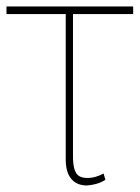

<svg xmlns="http://www.w3.org/2000/svg" viewBox="-26 -566 433 595"><path d="M386.7 -545.9V-522.5H-5.9V-545.9ZM177.7 -545.9H200.2V-82Q200.2 -56.2 204.8 -41.3Q209.5 -26.4 219 -20.5Q228.5 -14.6 243.2 -14.6Q256.8 -14.2 270.3 -18.1Q283.7 -22 294.9 -28.3L300.8 -8.8Q285.6 0.5 270.3 4.4Q254.9 8.3 242.2 8.8Q211.4 8.3 194.6 -12Q177.7 -32.2 177.7 -72.3Z"/></svg>

Font: Inter Tight Thin
Style: Regular
Weight: 250
Designer: Rasmus Andersson
Foundry: rsms
Version: Version 3.004